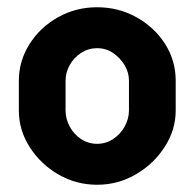

<svg xmlns="http://www.w3.org/2000/svg" viewBox="-20 -501 537 530"><path d="M248 9Q190 9 141 -19.5Q92 -48 62 -95Q32 -142 32 -196V-278Q32 -332 61 -378.5Q90 -425 139.5 -453Q189 -481 248 -481Q307 -481 356.5 -453.5Q406 -426 435.5 -380Q465 -334 465 -278V-196Q465 -143 435 -96Q405 -49 355.5 -20Q306 9 248 9ZM248 -104Q272 -104 292 -117Q312 -130 324 -151.5Q336 -173 336 -196V-278Q336 -301 324 -321Q312 -341 292.5 -354.5Q273 -368 248 -368Q224 -368 204 -355Q184 -342 172.5 -321.5Q161 -301 161 -278V-196Q161 -173 172.5 -151.5Q184 -130 204 -117Q224 -104 248 -104Z"/></svg>

Font: Dosis ExtraLight
Style: Bold
Weight: 700
Version: Version 3.001; ttfautohint (v1.8.2)